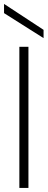

<svg xmlns="http://www.w3.org/2000/svg" viewBox="-28 -932 236 952"><path d="M68 0V-700H113V0ZM188 -743 -8 -867V-912H-7L188 -784Z"/></svg>

Font: DM Sans 28pt ExtraLight
Style: Regular
Weight: 250
Version: Version 4.004;gftools[0.9.30]